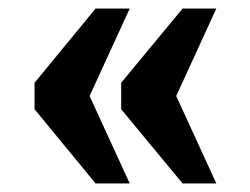

<svg xmlns="http://www.w3.org/2000/svg" viewBox="-20 -495 587 450"><path d="M408 -65 264 -239V-301L408 -475H487L393 -270L487 -65ZM204 -65 61 -239V-301L204 -475H284L190 -270L284 -65Z"/></svg>

Font: Noto Serif Myanmar SemiCondensed Black
Style: Regular
Weight: 900
Width: 4
Designer: Ben Mitchell and the Monotype Design Team
Foundry: Monotype Imaging Inc.
Version: Version 2.106; ttfautohint (v1.8.4.7-5d5b)